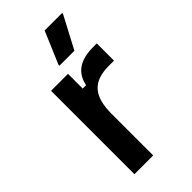

<svg xmlns="http://www.w3.org/2000/svg" viewBox="-221 -757 814 814"><g transform="rotate(-45 185.5 -350.0)"><path d="M256.7 -550 333.3 -695V-700H228.3L166.7 -555V-550ZM179.2 0V-250C179.2 -352.5 217.5 -401.7 315 -401.7H345.8V-505H324.2C226.7 -505 198.3 -457.5 188.3 -411.7H168.3V-500H66.7V0Z"/></g></svg>

Font: Familjen Grotesk Medium
Style: Regular
Weight: 500
Designer: Anders Wikstroem, Jonas Baeckman, Matilda Gysing, Kristian Moeller
Foundry: Familjen STHLM AB
Version: Version 2.000